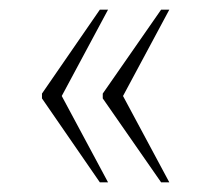

<svg xmlns="http://www.w3.org/2000/svg" viewBox="-20 -469 431 398"><path d="M314 -91H331L235 -270L331 -449H314L193 -275V-265ZM187 -91H204L108 -270L204 -449H187L67 -275V-265Z"/></svg>

Font: Noto Serif Myanmar Condensed Thin
Style: Regular
Weight: 100
Width: 3
Designer: Ben Mitchell and the Monotype Design Team
Foundry: Monotype Imaging Inc.
Version: Version 2.106